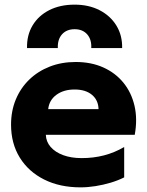

<svg xmlns="http://www.w3.org/2000/svg" viewBox="-20 -792 634 827"><path d="M327.1 15Q237.5 15 170.1 -18.8Q102.6 -52.6 65.1 -113.4Q27.6 -174.1 27.6 -255.2Q27.6 -314.4 48.2 -363.8Q68.8 -413.2 106.2 -449.3Q143.6 -485.4 194.4 -505.2Q245.1 -525 305.9 -525Q373 -525 425.4 -501.3Q477.8 -477.6 512.1 -435.2Q546.4 -392.8 559.5 -335.7Q572.6 -278.6 560.4 -211.5H177.4Q178.5 -181.5 198.2 -158.9Q217.9 -136.4 252.2 -123.7Q286.6 -111 331.9 -111Q382.4 -111 427.8 -122.7Q473.2 -134.4 514.9 -158.8V-28Q488.9 -14.8 456.9 -5.2Q424.9 4.4 391.4 9.7Q358 15 327.1 15ZM187.6 -322H404.4Q403.5 -360.6 376.1 -383.6Q348.6 -406.5 301.4 -406.5Q254 -406.5 222.9 -383.6Q191.8 -360.6 187.6 -322ZM96.4 -585Q95.1 -640.5 120.5 -682.7Q145.9 -724.9 192.4 -748.4Q238.9 -772 301.4 -772Q362.4 -772 409 -748Q455.6 -724 481.4 -681.8Q507.2 -639.6 506.1 -585H373.1Q375 -622.1 355.4 -644.2Q335.9 -666.2 301.4 -666.2Q266.9 -666.2 247.2 -644.2Q227.5 -622.1 229.1 -585Z"/></svg>

Font: Geologica-Sharp
Style: Regular
Weight: 100
Designer: Sindre Bremnes, Frode Helland
Foundry: Monokrom Skriftforlag AS
Version: Version 1.010;gftools[0.9.28]